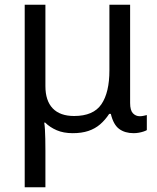

<svg xmlns="http://www.w3.org/2000/svg" viewBox="-20 -556 666 816"><path d="M85 240V-536H173V-190Q173 -128 204 -95.5Q235 -63 295 -63Q377 -63 411 -113Q445 -163 445 -257V-536H533V-118Q533 -87 545 -74.5Q557 -62 574 -62Q582 -62 591 -64Q600 -66 604 -67V-3Q599 0 590 3Q581 6 570 8Q559 10 548 10Q511 10 486.5 -8Q462 -26 451 -72H444Q427 -46 405.5 -27.5Q384 -9 355.5 0.5Q327 10 289 10Q250 10 221 -2.5Q192 -15 172 -35H168Q170 -23 171 -5.5Q172 12 172.5 34.5Q173 57 173 84V240Z"/></svg>

Font: Noto Sans Ambassadori
Style: Regular
Weight: 400
Designer: Monotype Design Team
Foundry: Monotype Imaging Inc.
Version: Version 2.013